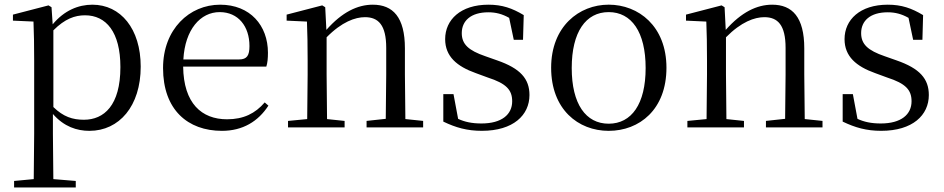

<svg xmlns="http://www.w3.org/2000/svg" viewBox="-20 -476 4086 831"><path d="M211 -12.7V-344.7C261 -394.7 304 -409.8 348 -409.8C439.1 -409.8 501.1 -337.7 501.1 -185.7C501.1 -19.7 430.1 42.3 343.1 42.3C294 42.3 254 29.3 211 -12.7ZM209 17.3C257 72.4 313 90.3 367 90.3C496 90.3 589 -16.7 589 -187.7C589 -351.7 502 -455.7 380 -455.7C319 -455.7 258 -430.7 208 -370.7L203 -444.7L190 -452.7L36 -412.7V-386.7L124.9 -382.7C127 -332.7 127.9 -279.7 127.9 -211.7V102.2L126 299.2L41 307.2V335.3H307.9V307.2L210.9 299.2L209 102.2Z M1014.6 -218.7H773.6C780.7 -348.6 847.7 -423.6 930.7 -423.6C1011.6 -423.6 1059.7 -361.6 1059.7 -276.7C1059.7 -236.6 1049.6 -218.7 1014.6 -218.7ZM685.7 -181.6C685.7 -0.7 792.7 90.3 940.7 90.3C1030.7 90.3 1097.7 49.3 1141.7 -18.8L1125.7 -32.7C1084.7 15.3 1033.7 40.3 962.7 40.3C852.6 40.3 774.6 -28.7 772.7 -187.7H1132.7C1137.8 -203.6 1139.7 -223.6 1139.7 -247.7C1139.7 -365.6 1062.7 -455.7 932.7 -455.7C799.7 -455.7 685.7 -349.6 685.7 -181.6Z M1566.6 75.3H1648.5H1811.4V47.3L1734.5 39.3L1732.5 -153.7V-266.7C1732.5 -401.7 1680.6 -455.7 1593.6 -455.7C1527.5 -455.7 1460.5 -423.6 1392.6 -346.7L1387.6 -444.7L1374.6 -452.7L1220.6 -412.7V-386.7L1308.5 -382.6C1310.5 -332.6 1311.5 -282.6 1311.5 -213.6V-153.6L1309.6 39.4L1226.6 47.4V75.4H1471.5V47.4L1395.5 39.4L1393.6 -153.6V-314.6C1459.6 -381.6 1517.6 -401.7 1559.6 -401.7C1617.6 -401.7 1651.6 -367.7 1651.6 -268.7V-153.7L1649.6 38.3L1566.6 47.3Z M1898.7 50.3C1952.7 76.3 2001.8 90.3 2065.6 90.2C2201.6 90.2 2271.6 22.3 2271.6 -64.7C2271.6 -134.8 2232.5 -179.8 2131.5 -214.7L2080.6 -232.7C2007.6 -257.7 1978.6 -284.7 1978.6 -332.7C1978.6 -385.7 2017.7 -422.8 2093.7 -422.8C2125.7 -422.8 2153.7 -415.7 2183.7 -398.7L2203.7 -303.7H2243.7L2246.8 -410.6C2196.8 -440.6 2153.7 -455.7 2093.8 -455.7C1973.7 -455.7 1906.7 -390.6 1906.7 -306.6C1906.7 -231.6 1957.7 -188.7 2038.9 -159.7L2090.8 -140.6C2171.8 -114.6 2196.8 -86.6 2196.8 -37.6C2196.8 19.4 2151.8 58.4 2063.8 58.4C2021.8 58.4 1990.8 51.4 1962.8 38.4L1942.8 -68.7H1898.7Z M2774.4 -181.6C2774.4 -25.7 2713.4 59.3 2614.5 59.4C2515.5 59.4 2454.5 -25.7 2454.5 -181.6C2454.5 -337.6 2515.4 -423.6 2614.5 -423.6C2713.4 -423.6 2774.4 -337.6 2774.4 -181.6ZM2365.4 -182.7C2365.4 -2.6 2482.4 90.3 2614.5 90.3C2747.5 90.3 2864.5 -1.8 2864.5 -182.7C2864.5 -362.8 2743.5 -455.8 2614.5 -455.8C2486.4 -455.8 2365.4 -361.7 2365.4 -182.7Z M3295.1 75.3H3377.1H3539.9V47.3L3463 39.3L3461 -153.7V-266.7C3461 -401.7 3409.1 -455.7 3322.1 -455.7C3256.1 -455.7 3189.1 -423.6 3121.1 -346.7L3116.1 -444.7L3103.1 -452.7L2949.1 -412.7V-386.7L3037 -382.6C3039.1 -332.6 3040 -282.6 3040 -213.6V-153.6L3038.1 39.4L2955.1 47.4V75.4H3200V47.4L3124 39.4L3122.1 -153.6V-314.6C3188.1 -381.6 3246.1 -401.7 3288.1 -401.7C3346.1 -401.7 3380.1 -367.7 3380.1 -268.7V-153.7L3378.1 38.3L3295.1 47.3Z M3627.2 50.3C3681.2 76.3 3730.3 90.3 3794.1 90.2C3930.1 90.2 4000.1 22.3 4000.1 -64.7C4000.1 -134.8 3961 -179.8 3860.1 -214.7L3809.1 -232.7C3736.1 -257.7 3707.1 -284.7 3707.1 -332.7C3707.1 -385.7 3746.2 -422.8 3822.2 -422.8C3854.2 -422.8 3882.2 -415.7 3912.2 -398.7L3932.2 -303.7H3972.3L3975.3 -410.6C3925.3 -440.6 3882.2 -455.7 3822.3 -455.7C3702.2 -455.7 3635.3 -390.6 3635.3 -306.6C3635.3 -231.6 3686.2 -188.7 3767.4 -159.7L3819.3 -140.6C3900.3 -114.6 3925.3 -86.6 3925.3 -37.6C3925.3 19.4 3880.3 58.4 3792.3 58.4C3750.3 58.4 3719.3 51.4 3691.3 38.4L3671.3 -68.7H3627.2Z"/></svg>

Font: YuFanDanQingSong
Style: Regular
Weight: 100
Foundry: 余繁
Version: Version 1.0